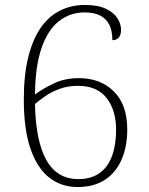

<svg xmlns="http://www.w3.org/2000/svg" viewBox="-20 -744 599 774"><path d="M293 10Q227 10 178.5 -28Q130 -66 103 -144Q76 -222 76 -343Q76 -442 94 -514Q112 -586 144.5 -632.5Q177 -679 222.5 -701.5Q268 -724 322 -724Q374 -724 406 -709Q438 -694 453 -671Q468 -648 468 -623Q468 -604 459 -593Q450 -582 433 -582Q433 -620 420.5 -644.5Q408 -669 383.5 -681.5Q359 -694 321 -694Q263 -694 218 -659Q173 -624 147.5 -550.5Q122 -477 121 -363Q153 -387 197.5 -408Q242 -429 298 -429Q385 -429 439 -375.5Q493 -322 493 -222Q493 -154 470.5 -101.5Q448 -49 403.5 -19.5Q359 10 293 10ZM296 -22Q347 -22 381 -46Q415 -70 431.5 -115Q448 -160 448 -221Q448 -300 409.5 -349Q371 -398 294 -398Q253 -398 219.5 -385.5Q186 -373 162 -356Q138 -339 121 -325Q124 -175 167 -98.5Q210 -22 296 -22Z"/></svg>

Font: Noto Rashi Hebrew ExtraLight
Style: Regular
Weight: 250
Version: Version 1.006